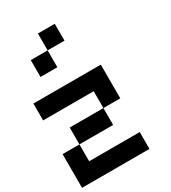

<svg xmlns="http://www.w3.org/2000/svg" viewBox="-235 -1117 1096 1233"><g transform="rotate(-30 312.5 -500.0)"><path d="M0 -250H125V-125H500V0H0ZM0 -500V-625H500V-375H375V-500ZM125 -250V-375H375V-250ZM125 -750V-875H250V-750ZM250 -875V-1000H375V-875Z"/></g></svg>

Font: Galmuri7 Regular
Style: Regular
Weight: 400
Designer: Lee Minseo (quiple)
Version: Version 2.399;hotconv 1.1.1;makeotfexe 2.6.0 DEVELOPMENT